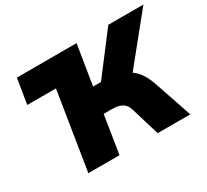

<svg xmlns="http://www.w3.org/2000/svg" viewBox="-140 -923 1232 1142"><g transform="rotate(-30 476.5 -352.5)"><path d="M168 0 253 -533H56L84 -705H494L450 -432H504L712 -705H953L695 -386Q724 -366 744 -335Q764 -304 779 -262L868 0H644L585 -195Q575 -230 549.5 -245Q524 -260 480 -260H423L382 0Z"/></g></svg>

Font: Mulish ExtraBlack
Style: Italic
Weight: 1000
Italic angle: -9°
Designer: Vernon Adams
Foundry: Vernon Adams
Version: Version 3.603; ttfautohint (v1.8.3)